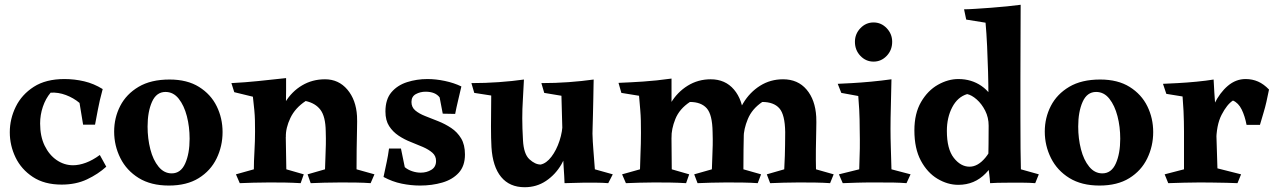

<svg xmlns="http://www.w3.org/2000/svg" viewBox="-20 -767 5356 804"><path d="M425 -69Q391 -38 344.5 -16Q298 6 238 6Q166 6 117.5 -26Q69 -58 45 -108Q21 -158 21 -213Q21 -269 46 -320Q71 -371 121.5 -403.5Q172 -436 250 -436Q292 -436 332.5 -426.5Q373 -417 410 -394Q396 -342 390 -308.5Q384 -275 378 -245H328L313 -336Q288 -357 256 -369Q224 -381 192 -379Q171 -354 159.5 -320Q148 -286 148 -250Q148 -196 167 -157Q186 -118 217.5 -96.5Q249 -75 286 -75Q311 -75 339.5 -85.5Q368 -96 398 -118Z M687 10Q612 10 561 -21.5Q510 -53 484 -105Q458 -157 458 -216Q458 -274 483.5 -323.5Q509 -373 560.5 -403.5Q612 -434 690 -434Q764 -434 813.5 -403Q863 -372 887.5 -322Q912 -272 912 -214Q912 -155 887 -103.5Q862 -52 812 -21Q762 10 687 10ZM699 -41Q737 -41 755.5 -82.5Q774 -124 774 -186Q774 -236 762.5 -280.5Q751 -325 728.5 -353.5Q706 -382 673 -382Q635 -382 616.5 -340.5Q598 -299 598 -237Q598 -187 609.5 -142Q621 -97 644 -69Q667 -41 699 -41Z M1341 -435Q1398 -435 1434.5 -392Q1471 -349 1475 -281Q1476 -263 1475 -224.5Q1474 -186 1473.5 -141Q1473 -96 1473 -58L1548 -37L1532 0Q1506 -2 1473 -2.5Q1440 -3 1408 -3Q1369 -3 1338 -2Q1307 -1 1281 0L1268 -37L1341 -58Q1342 -92 1343 -115.5Q1344 -139 1344.5 -162.5Q1345 -186 1344 -218Q1343 -279 1322 -307Q1301 -335 1260 -344Q1216 -315 1196 -273Q1176 -231 1177 -193L1140 -237Q1147 -294 1174.5 -339Q1202 -384 1245 -409.5Q1288 -435 1341 -435ZM1178 -440Q1178 -407 1178 -386.5Q1178 -366 1177.5 -345.5Q1177 -325 1175 -291L1179 -58L1252 -37L1239 0Q1205 -2 1175 -2.5Q1145 -3 1109 -3Q1070 -3 1041.5 -2Q1013 -1 984 0L968 -37L1043 -58Q1043 -90 1045.5 -133.5Q1048 -177 1048 -216Q1048 -245 1047.5 -264.5Q1047 -284 1045 -305.5Q1043 -327 1039 -362L961 -381L949 -419Q1008 -422 1060.5 -427.5Q1113 -433 1178 -440Z M1586 -26Q1594 -64 1599.5 -89.5Q1605 -115 1609 -145H1659L1675 -67Q1688 -56 1706 -50Q1724 -44 1742 -44Q1767 -44 1786.5 -56Q1806 -68 1806 -93Q1806 -114 1790.5 -127.5Q1775 -141 1751 -151.5Q1727 -162 1700 -172.5Q1673 -183 1649 -199Q1625 -215 1609.5 -239Q1594 -263 1594 -300Q1594 -351 1619 -380.5Q1644 -410 1684.5 -423Q1725 -436 1770 -436Q1805 -436 1843 -428Q1881 -420 1912 -405Q1904 -370 1897.5 -343Q1891 -316 1886 -290L1834 -291L1821 -359Q1803 -383 1762 -383Q1740 -383 1721.5 -373Q1703 -363 1703 -340Q1703 -318 1719 -304.5Q1735 -291 1760.5 -281Q1786 -271 1815 -259.5Q1844 -248 1869.5 -231Q1895 -214 1911 -187.5Q1927 -161 1927 -120Q1927 -72 1901 -43.5Q1875 -15 1832 -2.5Q1789 10 1739 10Q1701 10 1662 2Q1623 -6 1586 -26Z M2177 17Q2114 17 2078.5 -26Q2043 -69 2038 -151Q2036 -186 2036 -237.5Q2036 -289 2037 -367L1966 -378L1954 -419Q2012 -419 2068.5 -423Q2125 -427 2174 -434Q2172 -388 2169.5 -349.5Q2167 -311 2167 -271.5Q2167 -232 2170 -180Q2173 -122 2197 -100Q2221 -78 2244 -78Q2268 -83 2289 -110.5Q2310 -138 2323 -177.5Q2336 -217 2336 -256L2362 -171Q2356 -122 2331 -79Q2306 -36 2266.5 -9.5Q2227 17 2177 17ZM2344 0Q2343 -30 2340.5 -64Q2338 -98 2337 -145L2331 -366L2259 -378L2247 -419Q2306 -419 2361 -423Q2416 -427 2466 -434Q2466 -434 2465.5 -411Q2465 -388 2464.5 -354Q2464 -320 2463 -286.5Q2462 -253 2461.5 -230Q2461 -207 2461 -207Q2462 -173 2464.5 -142.5Q2467 -112 2471 -58L2546 -37L2527 0Q2501 -2 2478.5 -2Q2456 -2 2421 -2Q2406 -2 2382 -1Q2358 0 2344 0Z M2956 -435Q3017 -435 3053.5 -392Q3090 -349 3094 -278Q3096 -260 3095 -222.5Q3094 -185 3093.5 -140.5Q3093 -96 3093 -58L3167 -37L3153 0Q3126 -2 3092.5 -2.5Q3059 -3 3023 -3Q2989 -3 2958 -2Q2927 -1 2901 0L2887 -37L2961 -58Q2962 -92 2963 -114.5Q2964 -137 2964.5 -159.5Q2965 -182 2964 -214Q2963 -287 2939.5 -313.5Q2916 -340 2869 -340Q2825 -311 2808 -268.5Q2791 -226 2792 -190L2755 -232Q2762 -290 2789 -335.5Q2816 -381 2859.5 -408Q2903 -435 2956 -435ZM2792 -438Q2792 -405 2792 -383.5Q2792 -362 2792 -341Q2792 -320 2791 -286L2793 -58L2866 -37L2853 0Q2820 -2 2788 -2.5Q2756 -3 2721 -3Q2686 -3 2658.5 -2Q2631 -1 2601 0L2585 -37L2660 -58Q2661 -97 2662 -121.5Q2663 -146 2663.5 -166Q2664 -186 2664 -211Q2664 -241 2663.5 -262.5Q2663 -284 2661 -307.5Q2659 -331 2656 -366L2582 -378L2570 -420Q2620 -422 2673.5 -425.5Q2727 -429 2792 -438ZM3259 -435Q3321 -435 3357.5 -392Q3394 -349 3398 -278Q3399 -260 3398 -222.5Q3397 -185 3396.5 -140.5Q3396 -96 3397 -58L3471 -37L3456 0Q3429 -2 3395.5 -2.5Q3362 -3 3326 -3Q3292 -3 3261.5 -2Q3231 -1 3205 0L3191 -37L3264 -58Q3266 -92 3266.5 -114.5Q3267 -137 3267.5 -159.5Q3268 -182 3268 -214Q3267 -287 3243.5 -313.5Q3220 -340 3172 -340Q3129 -311 3111.5 -268.5Q3094 -226 3094 -190L3058 -232Q3065 -290 3092.5 -335.5Q3120 -381 3163 -408Q3206 -435 3259 -435Z M3713 -435Q3712 -377 3710.5 -324Q3709 -271 3709 -228Q3709 -191 3710.5 -143Q3712 -95 3713 -58L3793 -37L3776 0Q3750 -2 3723.5 -2.5Q3697 -3 3644 -3Q3595 -3 3567.5 -2Q3540 -1 3509 0L3493 -37L3578 -58Q3580 -108 3580.5 -145Q3581 -182 3580 -226Q3580 -249 3579.5 -267Q3579 -285 3578 -307.5Q3577 -330 3574 -365L3503 -378L3488 -416Q3511 -417 3547.5 -419Q3584 -421 3627 -425Q3670 -429 3713 -435ZM3638 -509Q3606 -509 3583 -533Q3560 -557 3560 -592Q3560 -625 3583 -649Q3606 -673 3638 -673Q3670 -673 3693 -649Q3716 -625 3716 -592Q3716 -557 3693 -533Q3670 -509 3638 -509Z M4254 -747Q4254 -683 4253.5 -607Q4253 -531 4253 -434Q4253 -353 4253 -277.5Q4253 -202 4253.5 -144.5Q4254 -87 4255 -58L4330 -37L4315 0Q4289 -2 4264 -2Q4239 -2 4203 -2Q4176 -2 4158 -1.5Q4140 -1 4126 0Q4125 -20 4122.5 -37.5Q4120 -55 4118 -74Q4119 -119 4119.5 -164Q4120 -209 4120 -251Q4120 -280 4120 -308Q4120 -336 4119 -366Q4119 -412 4117.5 -466Q4116 -520 4113.5 -574Q4111 -628 4107 -672L4026 -685L4017 -728Q4034 -728 4064 -730Q4094 -732 4129.5 -734.5Q4165 -737 4198 -740.5Q4231 -744 4254 -747ZM3993 -436Q4048 -436 4090 -407Q4132 -378 4151 -325L4120 -240Q4120 -275 4105.5 -303.5Q4091 -332 4070 -350.5Q4049 -369 4030 -373Q3990 -361 3967.5 -318Q3945 -275 3945 -219Q3945 -143 3974 -106Q4003 -69 4040 -69Q4075 -69 4106.5 -107Q4138 -145 4150 -207L4181 -162Q4154 -89 4107.5 -41Q4061 7 3993 7Q3948 7 3905.5 -18.5Q3863 -44 3836 -94.5Q3809 -145 3809 -221Q3809 -292 3837 -340Q3865 -388 3907.5 -412Q3950 -436 3993 -436Z M4584 10Q4509 10 4458 -21.5Q4407 -53 4381 -105Q4355 -157 4355 -216Q4355 -274 4380.5 -323.5Q4406 -373 4457.5 -403.5Q4509 -434 4587 -434Q4661 -434 4710.5 -403Q4760 -372 4784.5 -322Q4809 -272 4809 -214Q4809 -155 4784 -103.5Q4759 -52 4709 -21Q4659 10 4584 10ZM4596 -41Q4634 -41 4652.5 -82.5Q4671 -124 4671 -186Q4671 -236 4659.5 -280.5Q4648 -325 4625.5 -353.5Q4603 -382 4570 -382Q4532 -382 4513.5 -340.5Q4495 -299 4495 -237Q4495 -187 4506.5 -142Q4518 -97 4541 -69Q4564 -41 4596 -41Z M5062 -434Q5063 -411 5065 -380Q5067 -349 5069 -323.5Q5071 -298 5071 -289L5078 -62L5177 -37L5162 0Q5145 -1 5117 -1.5Q5089 -2 5059 -2.5Q5029 -3 5005 -3Q4974 -3 4938 -2Q4902 -1 4872 0L4857 -37L4938 -58Q4938 -103 4938 -138.5Q4938 -174 4938 -216Q4938 -239 4937.5 -258.5Q4937 -278 4936 -302.5Q4935 -327 4932 -363L4864 -374L4850 -416Q4873 -417 4911.5 -419Q4950 -421 4991 -425Q5032 -429 5062 -434ZM5196 -436Q5224 -436 5248 -425.5Q5272 -415 5294 -392Q5288 -362 5283 -340Q5278 -318 5271.5 -296.5Q5265 -275 5256 -244H5200Q5193 -281 5179.5 -308.5Q5166 -336 5143 -346Q5118 -330 5095.5 -286.5Q5073 -243 5073 -171L5034 -229Q5042 -285 5065 -332Q5088 -379 5121.5 -407.5Q5155 -436 5196 -436Z"/></svg>

Font: Ruwudu
Style: Bold
Weight: 700
Designer: Becca Hirsbrunner Spalinger
Foundry: SIL International
Version: Version 3.000